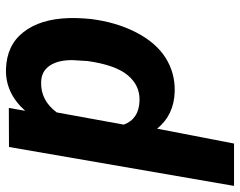

<svg xmlns="http://www.w3.org/2000/svg" viewBox="-132 -480 781 624"><g transform="rotate(-90 258.0 -167.5)"><path d="M508.8 -262.7Q498.5 -179.7 465.3 -115.2Q432.1 -50.8 382.8 -19.5Q333.5 11.7 273.4 10.3Q196.8 8.3 152.3 -46.9L104 203.1H-33.7L92.8 -528.3L219.7 -528.8L210.4 -475.6Q267.6 -540 345.2 -538.1Q422.9 -536.1 465.8 -481.7Q508.8 -427.2 511.7 -334Q512.7 -303.7 508.8 -262.7ZM372.1 -272.9 375 -319.8Q376 -367.2 357.7 -395Q339.4 -422.9 304.2 -423.8Q244.1 -425.8 205.1 -373L165.5 -155.3Q183.6 -106 243.2 -104Q293 -102.5 326.2 -142.6Q359.4 -182.6 372.1 -272.9Z"/></g></svg>

Font: RobotoInd
Style: Bold Italic
Weight: 700
Italic angle: -12°
Designer: Google
Version: Version 2.001150; 2014